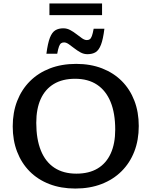

<svg xmlns="http://www.w3.org/2000/svg" viewBox="-20 -1078 875 1109"><path d="M420 -709Q503 -709 569.8 -683Q636.5 -657 683.8 -609.5Q731 -562 756.2 -496.2Q781.5 -430.5 781.5 -350Q781.5 -269 755.8 -202.8Q730 -136.5 682 -88.8Q634 -41 566.5 -15Q499 11 415 11Q332 11 265.2 -14.8Q198.5 -40.5 151.2 -88.2Q104 -136 78.8 -201.8Q53.5 -267.5 53.5 -348Q53.5 -428.5 79.2 -494.8Q105 -561 153 -609Q201 -657 268.5 -683Q336 -709 420 -709ZM421 -75Q494 -75 543.8 -104.8Q593.5 -134.5 619.5 -191.5Q645.5 -248.5 645.5 -329.5Q645.5 -424 618.8 -489.2Q592 -554.5 540.5 -588.8Q489 -623 414 -623Q341 -623 291 -593Q241 -563 215.2 -506.2Q189.5 -449.5 189.5 -368.5Q189.5 -274.5 216 -208.8Q242.5 -143 294.2 -109Q346 -75 421 -75ZM583 -912Q575.5 -851 563.2 -819.5Q551 -788 532.2 -776.5Q513.5 -765 485 -765Q464 -765 445.2 -775.2Q426.5 -785.5 409.2 -799Q392 -812.5 377.2 -822.8Q362.5 -833 350 -833Q340 -833 333 -828.2Q326 -823.5 320.8 -809.5Q315.5 -795.5 310.5 -767.5H248Q256 -828.5 268.2 -860Q280.5 -891.5 299.5 -903Q318.5 -914.5 346 -914.5Q367 -914.5 386 -904.2Q405 -894 422 -880.5Q439 -867 454 -856.8Q469 -846.5 481.5 -846.5Q491.5 -846.5 498.5 -851.2Q505.5 -856 510.8 -870.2Q516 -884.5 521 -912ZM265.5 -990.5V-1058H569.5V-990.5Z"/></svg>

Font: Newsreader 9pt Medium
Style: Regular
Weight: 500
Designer: Hugues Gentile
Foundry: Production Type
Version: Version 1.003